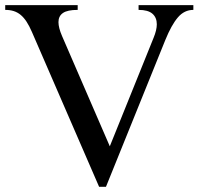

<svg xmlns="http://www.w3.org/2000/svg" viewBox="-20 -700 764 736"><path d="M277.8 -680.2V-662.1Q238.3 -662.1 221.2 -650.1Q204.1 -638.2 204.1 -615.2Q204.1 -593.8 217.8 -562L400.9 -139.2L568.8 -555.2Q581.1 -585 581.1 -606.9Q581.1 -632.8 564.2 -647.5Q547.4 -662.1 511.2 -662.1V-680.2H721.2V-662.1Q686.5 -662.1 661.9 -633.3Q637.2 -604.5 613.8 -546.9L386.2 16.1H359.9L102.1 -578.1Q92.3 -600.6 82 -616.5Q71.8 -632.3 59.6 -642.6Q47.4 -652.8 32.7 -657.5Q18.1 -662.1 0 -662.1V-680.2Z"/></svg>

Font: Chandrasa
Style: Regular
Weight: 400
Designer: R.S. Wihananto
Foundry: R.S. Wihananto
Version: Version 2.0.1